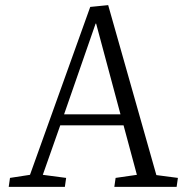

<svg xmlns="http://www.w3.org/2000/svg" viewBox="-20 -729 717 749"><path d="M402 -709 590 -46 674 -35 669 0H426L431 -35L514 -47L462 -240H215L147 -47L238 -35L233 0H14L19 -35L97 -47L332 -702ZM230 -283H450L355 -637H353Z"/></svg>

Font: Literata 24pt Light
Style: Italic
Weight: 300
Italic angle: -2°
Designer: Latin by Veronika Burian and Jose Scaglione. Greek by Irene Vlachou. Cyrillic by Vera Evstafieva
Foundry: TypeTogether
Version: Version 3.103;gftools[0.9.29]